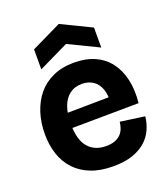

<svg xmlns="http://www.w3.org/2000/svg" viewBox="-139 -844 836 957"><g transform="rotate(-20 279.5 -366.0)"><path d="M299 14Q231 14 181 -5.5Q131 -25 97.5 -60.5Q64 -96 47.5 -145Q31 -194 31 -253Q31 -313 47.5 -365Q64 -417 96 -456Q128 -495 176.5 -517Q225 -539 289 -539Q351 -539 398 -518Q445 -497 475 -457.5Q505 -418 517.5 -363Q530 -308 523 -239L123 -235V-314L428 -318L391 -275Q397 -325 385.5 -358.5Q374 -392 349 -409Q324 -426 290 -426Q251 -426 224 -405.5Q197 -385 183.5 -347.5Q170 -310 170 -257Q170 -173 204 -133Q238 -93 299 -93Q327 -93 346 -100.5Q365 -108 377 -120.5Q389 -133 395 -149.5Q401 -166 403 -184L532 -166Q528 -130 513.5 -97.5Q499 -65 471 -40Q443 -15 400.5 -0.5Q358 14 299 14ZM125 -563V-669L284 -746L443 -669V-563L284 -640Z"/></g></svg>

Font: Bricolage Grotesque 28pt
Style: Bold
Weight: 700
Designer: Mathieu Triay
Foundry: Atelier Triay
Version: Version 1.000;gftools[0.9.30]